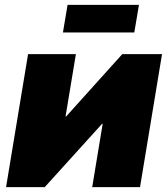

<svg xmlns="http://www.w3.org/2000/svg" viewBox="-20 -768 690 788"><path d="M554.7 0H358.4L401.4 -259.8H398.9L163.6 0H4.9L95.2 -545.9H291.5L249 -290H251.5L481.9 -545.9H645ZM550.3 -748 531.2 -634.8H238.3L257.3 -748Z"/></svg>

Font: Inter Black
Style: Italic
Weight: 900
Italic angle: -9.39999°
Designer: Rasmus Andersson
Foundry: rsms
Version: Version 4.000;git-a52131595